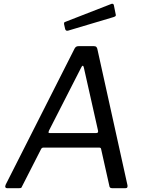

<svg xmlns="http://www.w3.org/2000/svg" viewBox="-20 -983 767 1003"><path d="M16 0Q10 0 8 -5Q6 -10 10 -19L370 -730Q374 -737 379 -739.5Q384 -742 392 -742H470Q480 -742 484 -737Q488 -732 489 -725L646 -15Q647 -9 645 -4.5Q643 0 636 0H565Q552 0 551 -13L508 -205Q507 -212 498 -212H207Q198 -212 194 -203L94 -7Q93 -3 90 -1.5Q87 0 80 0H16ZM483 -288Q495 -288 492 -301L418 -630Q416 -640 412 -639.5Q408 -639 403 -628L236 -301Q233 -293 233.5 -290.5Q234 -288 239 -288ZM575 -955 584 -910Q586 -904 584.5 -900.5Q583 -897 574 -894L336 -823Q329 -821 325 -824Q321 -827 320 -833L315 -855Q313 -866 319 -868L563 -963Q567 -964 570.5 -962.5Q574 -961 575 -955Z"/></svg>

Font: Libre Franklin
Style: Italic
Weight: 400
Italic angle: -8°
Designer: Pablo Impallari, Rodrigo Fuenzalida, Nhung Nguyen
Foundry: Impallari Type
Version: Version 3.000